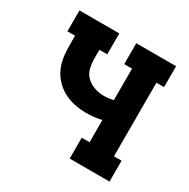

<svg xmlns="http://www.w3.org/2000/svg" viewBox="-126 -647 753 764"><g transform="rotate(30 250.0 -265.0)"><path d="M289 0V-96H325V-198Q308 -194 290 -192Q272 -190 254 -190Q227 -190 200.5 -195.5Q174 -201 150.5 -213.5Q127 -226 108.5 -246Q90 -266 79.5 -290.5Q69 -315 66 -342Q63 -369 63 -396V-434H28V-530H211V-434H175V-396Q175 -373 180 -351Q185 -329 201 -313.5Q217 -298 238.5 -291Q260 -284 282 -284Q293 -284 304 -285.5Q315 -287 325 -289V-434H289V-530H472V-434H437V-96H472V0Z"/></g></svg>

Font: Iosevka Slab
Style: Bold
Weight: 700
Monospace: yes
Designer: Belleve Invis
Foundry: Belleve Invis
Version: Version 11.1.1; ttfautohint (v1.8.3)